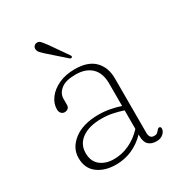

<svg xmlns="http://www.w3.org/2000/svg" viewBox="-162 -773 830 891"><g transform="rotate(-30 253.0 -327.0)"><path d="M65.5 -103Q65.5 -157 113.8 -194.2Q162 -231.5 246.5 -231.5Q277 -231.5 306.8 -225.8Q336.5 -220 361.5 -211.5V-332Q361.5 -388 331.2 -417Q301 -446 246.5 -446Q193 -446 167.8 -425.2Q142.5 -404.5 142.5 -376.5V-344.5Q142.5 -332 135 -325.8Q127.5 -319.5 116.5 -319.5Q105.5 -319.5 98.5 -327.8Q91.5 -336 91.5 -349Q91.5 -380 112 -407.5Q132.5 -435 169.5 -452.2Q206.5 -469.5 255.5 -469.5Q326.5 -469.5 361.5 -433.8Q396.5 -398 396.5 -339.5V-48Q396.5 -16.5 421.5 -16.5Q433 -16.5 438.2 -21Q443.5 -25.5 447.5 -30.5Q450.5 -33.5 453.2 -36.5Q456 -39.5 460 -39.5Q469 -39.5 469 -28.5Q469 -14.5 455.2 -2Q441.5 10.5 419 10.5Q392 10.5 376.8 -3.8Q361.5 -18 361.5 -50.5V-58.5Q293.5 10.5 202 10.5Q142.5 10.5 104 -18.5Q65.5 -47.5 65.5 -103ZM105.5 -106.5Q105.5 -62 134 -39.2Q162.5 -16.5 205.5 -16.5Q248 -16 288.2 -34.5Q328.5 -53 361.5 -88.5V-188Q336.5 -196.5 308.2 -202.5Q280 -208.5 248.5 -208.5Q182 -208.5 143.8 -181.2Q105.5 -154 105.5 -106.5ZM206.5 -628 271 -535.5Q277 -527 272 -523.5Q267.5 -519.5 261.5 -524L173 -602Q162.5 -611.5 154.2 -620.2Q146 -629 145 -639Q143.5 -647.5 148.5 -654.8Q153.5 -662 163 -663.5Q175.5 -665.5 184.5 -655.5Q193.5 -645.5 206.5 -628Z"/></g></svg>

Font: Fraunces 9pt S050 Thin
Style: Regular
Weight: 100
Version: Version 1.000; ttfautohint (v1.8.3)